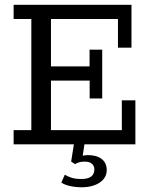

<svg xmlns="http://www.w3.org/2000/svg" viewBox="-20 -603 630 802"><path d="M36.9 0V-59.3H110.9V-523.7H36.9V-583H529.2V-404H472.7V-523.7H192.9V-325.7H354.1V-395.4H407V-191.7H354.5V-266.4H192.9V-59.3H488.9V-184H545.5V0ZM321.3 179.2Q295.1 179.2 272.2 174Q249.4 168.8 236.2 159.6L250.7 126.7Q262.4 134.1 278.8 139.4Q295.1 144.7 320.1 144.7Q374.2 144.7 374.2 104.1Q374.2 90.8 364.3 81.4Q354.4 72.1 334 72.1Q324.2 72.1 314.6 73.9Q305 75.8 292.9 82.6L277.2 71.7L290.2 -10H334.2L323.6 60.2L303.6 55.3Q314.6 50.3 325.2 47.6Q335.8 44.9 346.8 44.9Q384.3 44.9 405.1 61.3Q425.8 77.7 425.8 106.9Q425.8 139.8 396.6 159.5Q367.3 179.2 321.3 179.2Z"/></svg>

Font: Rokkitt SemiBold
Style: Regular
Weight: 600
Designer: Vernon Adams
Foundry: Vernon Adams
Version: Version 3.103